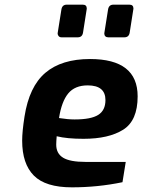

<svg xmlns="http://www.w3.org/2000/svg" viewBox="-20 -797 610 823"><path d="M75 -194Q75 -233 85 -297Q105 -426 174.5 -485Q244 -544 366 -544Q570 -544 570 -384Q570 -280 508 -241Q446 -202 338 -202Q267 -202 223 -213Q221 -189 221 -177Q221 -139 250.5 -121Q280 -103 346 -103H519L505 -16Q399 6 288 6Q175 6 125 -44.5Q75 -95 75 -194ZM432 -368Q432 -431 356 -431Q301 -431 272.5 -396.5Q244 -362 233 -291Q271 -285 300 -285Q370 -285 401 -304.5Q432 -324 432 -368ZM227 -654 243 -755Q246 -777 266 -777H335Q352 -777 352 -760L336 -658Q333 -637 313 -637H244Q236 -637 231.5 -642Q227 -647 227 -654ZM427 -654 443 -755Q446 -777 466 -777H535Q552 -777 552 -760L536 -658Q533 -637 513 -637H444Q436 -637 431.5 -641.5Q427 -646 427 -654Z"/></svg>

Font: Exo
Style: Bold Italic
Weight: 700
Italic angle: -9°
Designer: Natanael Gama
Foundry: Natanael Gama
Version: Version 1.500; ttfautohint (v1.6)